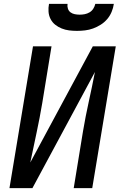

<svg xmlns="http://www.w3.org/2000/svg" viewBox="-20 -975 640 995"><path d="M29 0 151 -735H247L199 -441Q186 -364 169.5 -287Q153 -210 137 -133L461 -735H580L458 0H362L410 -294Q423 -371 440 -448Q457 -525 472 -602L148 0ZM379 -815Q358 -815 338 -817.5Q318 -820 299.5 -827.5Q281 -835 266 -847Q251 -859 242 -876.5Q233 -894 231.5 -914.5Q230 -935 234 -955H330Q328 -942 332 -930Q336 -918 345.5 -911Q355 -904 367.5 -901.5Q380 -899 393 -899Q406 -899 419 -901.5Q432 -904 444 -911Q456 -918 463.5 -930Q471 -942 474 -955H570Q567 -934 558.5 -913.5Q550 -893 535.5 -876Q521 -859 502 -847Q483 -835 462.5 -827.5Q442 -820 420.5 -817.5Q399 -815 379 -815Z"/></svg>

Font: Iosevka Curly Medium Extended
Style: Italic
Weight: 500
Width: 7
Italic angle: -9°
Monospace: yes
Designer: Belleve Invis
Foundry: Belleve Invis
Version: Version 11.1.0; ttfautohint (v1.8.3)